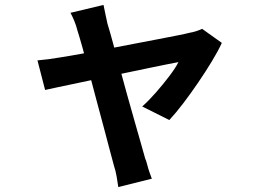

<svg xmlns="http://www.w3.org/2000/svg" viewBox="-20 -655 1040 779"><path d="M400 -635Q403 -618 407.5 -598.5Q412 -579 416 -559Q425 -530 437.5 -484Q450 -438 465 -383Q480 -328 495.5 -271.5Q511 -215 526 -163.5Q541 -112 552 -72.5Q563 -33 569 -12Q573 -4 577 12Q581 28 586.5 44Q592 60 596 70L460 104Q457 83 453 60Q449 37 442 16Q436 -6 425 -47.5Q414 -89 400 -142Q386 -195 370.5 -252Q355 -309 341 -363.5Q327 -418 314.5 -462.5Q302 -507 294 -532Q289 -552 281.5 -570Q274 -588 266 -603ZM880 -481Q865 -448 839.5 -406Q814 -364 784 -320Q754 -276 724 -236.5Q694 -197 667 -168L557 -223Q583 -246 612 -279Q641 -312 666.5 -345.5Q692 -379 704 -403Q693 -401 662.5 -395Q632 -389 589 -380Q546 -371 495.5 -360.5Q445 -350 394 -339Q343 -328 297 -318.5Q251 -309 216 -301.5Q181 -294 163 -290L132 -410Q156 -412 178 -415Q200 -418 224 -422Q236 -424 266.5 -429Q297 -434 339.5 -442Q382 -450 431 -459.5Q480 -469 530 -478.5Q580 -488 624 -496.5Q668 -505 701 -511.5Q734 -518 749 -522Q762 -524 776 -528.5Q790 -533 800 -538Z"/></svg>

Font: Noto Sans JP Thin
Style: Bold
Weight: 700
Version: Version 2.004-H2;hotconv 1.0.118;makeotfexe 2.5.65603